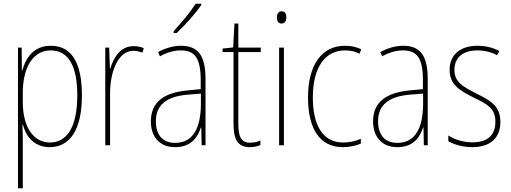

<svg xmlns="http://www.w3.org/2000/svg" viewBox="-20 -784 2758 1036"><path d="M254 -537C161 -537 119 -472 100 -403H98L97 -527H77V232H103V-21C103 -56 102 -88 101 -110H104C119 -51 162 10 248 10C355 10 422 -80 422 -270C422 -449 364 -537 254 -537ZM253 -512C350 -512 397 -427 397 -270C397 -86 334 -15 249 -15C163 -15 103 -96 103 -232V-284C103 -418 157 -512 253 -512Z M700 -535C628 -535 592 -470 575 -414H573L569 -527H548V0H574V-283C574 -394 616 -510 700 -510C719 -510 735 -505 748 -500L756 -524C739 -532 719 -535 700 -535Z M1066 -757V-764H1036C1004 -715 962 -665 917 -616V-606H933C976 -645 1033 -709 1066 -757ZM956 -537C915 -537 871 -524 833 -503L843 -480C886 -504 923 -512 956 -512C1031 -512 1063 -471 1063 -351V-303L990 -296C866 -284 794 -234 794 -129C794 -53 835 10 925 10C1011 10 1047 -43 1064 -96H1066L1068 0H1089V-356C1089 -486 1048 -537 956 -537ZM990 -273 1064 -279V-220C1063 -98 1024 -13 925 -13C859 -13 821 -55 821 -129C821 -219 880 -263 990 -273Z M1330 -14C1279 -14 1266 -49 1266 -119V-503H1387V-527H1266V-657H1245L1238 -528L1181 -522V-503H1240V-120C1240 -37 1258 10 1329 10C1353 10 1369 5 1385 -1V-26C1371 -19 1351 -14 1330 -14Z M1500 -723C1480 -723 1474 -706 1474 -690C1474 -672 1481 -657 1499 -657C1517 -657 1525 -671 1525 -691C1525 -707 1520 -723 1500 -723ZM1512 -527H1486V0H1512Z M1830 10C1865 10 1902 2 1927 -9V-35C1898 -22 1864 -15 1832 -15C1716 -15 1668 -117 1668 -258C1668 -422 1735 -512 1842 -512C1869 -512 1896 -507 1920 -494L1929 -518C1903 -531 1875 -537 1841 -537C1717 -537 1642 -435 1642 -258C1642 -97 1700 10 1830 10Z M2155 -537C2114 -537 2070 -524 2032 -503L2042 -480C2085 -504 2122 -512 2155 -512C2230 -512 2262 -471 2262 -351V-303L2189 -296C2065 -284 1993 -234 1993 -129C1993 -53 2034 10 2124 10C2210 10 2246 -43 2263 -96H2265L2267 0H2288V-356C2288 -486 2247 -537 2155 -537ZM2189 -273 2263 -279V-220C2262 -98 2223 -13 2124 -13C2058 -13 2020 -55 2020 -129C2020 -219 2079 -263 2189 -273Z M2680 -126C2680 -218 2618 -245 2545 -282C2476 -318 2432 -342 2432 -407C2432 -476 2481 -512 2555 -512C2594 -512 2635 -502 2662 -486L2674 -509C2643 -526 2601 -537 2556 -537C2457 -537 2406 -482 2406 -408C2406 -324 2464 -294 2539 -256C2607 -223 2653 -200 2653 -128C2653 -57 2614 -16 2529 -16C2481 -16 2435 -30 2399 -53V-22C2426 -6 2473 10 2529 10C2630 10 2680 -44 2680 -126Z"/></svg>

Font: Noto Sans Lao UI Cond Thin
Style: Regular
Weight: 100
Width: 3
Designer: Monotype Design Team
Foundry: Monotype Imaging Inc.
Version: Version 2.000